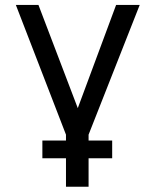

<svg xmlns="http://www.w3.org/2000/svg" viewBox="-20 -543 618 763"><path d="M43 -523.4H132.8L289.1 -113.3L441.4 -523.4H535.2L332 -7.8V15.6H425.8V85.9H332V199.2H242.2V85.9H148.4V15.6H242.2V-7.8Z"/></svg>

Font: 和音 by 宁静之雨，公众号njzyshare
Style: Regular
Weight: 400
Designer: Steve Matteson
Foundry: Ascender Corporation
Version: Version 6.00;June 8, 2018;FontCreator 11.0.0.2388 32-bit